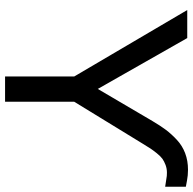

<svg xmlns="http://www.w3.org/2000/svg" viewBox="-22 -722 744 739"><g transform="rotate(90 349.5 -352.0)"><path d="M533.2 -530.8 371.1 -266.1V0H273.9V-266.1L18.1 -701.2H126L321.8 -356.9L445.8 -567.9Q463.4 -597.7 479.2 -618.9Q495.1 -640.1 517.6 -661.1Q540 -682.1 569.1 -693.1Q598.1 -704.1 632.8 -704.1Q654.8 -704.1 674.8 -700.2L698.2 -695.8V-616.2L666 -621.1Q658.2 -623 644 -623Q628.4 -623 614.3 -617.7Q600.1 -612.3 590.6 -605.5Q581.1 -598.6 569.3 -584Q557.6 -569.3 551.5 -560.1Q545.4 -550.8 533.2 -530.8Z"/></g></svg>

Font: LT Superior Med
Style: Regular
Weight: 500
Designer: Daniel Lyons
Foundry: LyonsType
Version: Version 1.000